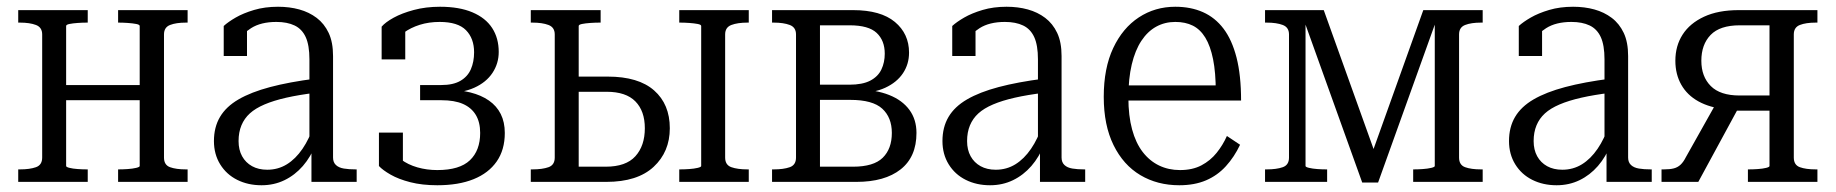

<svg xmlns="http://www.w3.org/2000/svg" viewBox="-20 -539 5440 569"><path d="M105 -72V-437Q105 -458 86.5 -465Q68 -472 39 -472H34V-509H240V-472H237Q225 -472 210.5 -471Q196 -470 186 -468Q176 -466 176 -462V-47Q176 -44 186 -41.5Q196 -39 210.5 -38Q225 -37 237 -37H240V0H34V-37H39Q68 -37 86.5 -43.5Q105 -50 105 -72ZM394 -47V-462Q394 -466 383.5 -468Q373 -470 358.5 -471Q344 -472 332 -472H330V-509H536V-472H531Q502 -472 484 -465Q466 -458 466 -437V-72Q466 -50 484 -43.5Q502 -37 531 -37H536V0H330V-37H332Q344 -37 358.5 -38Q373 -39 383.5 -41.5Q394 -44 394 -47ZM143 -242V-287H433V-242Z M915 -306V-264Q866 -258 828.5 -249.5Q791 -241 764 -229.5Q737 -218 720.5 -203Q704 -188 695.5 -167.5Q687 -147 687 -121Q687 -95 697.5 -76Q708 -57 727 -46.5Q746 -36 772 -36Q804 -36 830 -52Q856 -68 876.5 -98Q897 -128 910 -168L916 -112Q901 -74 877.5 -47Q854 -20 823 -5Q792 10 755 10Q715 10 683 -6Q651 -22 632.5 -52Q614 -82 614 -121Q614 -162 632 -192.5Q650 -223 687 -244.5Q724 -266 780.5 -281Q837 -296 915 -306ZM903 0V-108L897 -109V-363Q897 -405 886 -429Q875 -453 853 -463.5Q831 -474 799 -474Q753 -474 724 -455.5Q695 -437 678 -410Q676 -420 678 -428.5Q680 -437 685 -444.5Q690 -452 696.5 -457Q703 -462 712 -465V-373H643V-462Q656 -474 678.5 -487Q701 -500 733 -509.5Q765 -519 804 -519Q838 -519 867 -511Q896 -503 918.5 -486Q941 -469 954 -441.5Q967 -414 967 -373V-72Q967 -58 975.5 -50Q984 -42 999 -39.5Q1014 -37 1034 -37H1037V0Z M1276 -35Q1342 -35 1372.5 -64Q1403 -93 1403 -145Q1403 -177 1390 -198.5Q1377 -220 1352 -231Q1327 -242 1288 -242H1225V-287H1288Q1323 -287 1344.5 -299.5Q1366 -312 1375.5 -334Q1385 -356 1385 -384Q1385 -425 1361 -449.5Q1337 -474 1283 -474Q1251 -474 1224 -465.5Q1197 -457 1176.5 -442Q1156 -427 1145 -406Q1142 -414 1143.5 -423Q1145 -432 1150 -440.5Q1155 -449 1163 -454.5Q1171 -460 1181 -461V-363H1111V-460Q1122 -473 1146.5 -486.5Q1171 -500 1206.5 -509.5Q1242 -519 1284 -519Q1341 -519 1380 -502.5Q1419 -486 1438.5 -456Q1458 -426 1458 -385Q1458 -351 1439.5 -323Q1421 -295 1385.5 -279Q1350 -263 1298 -263L1328 -281V-253L1303 -273Q1342 -273 1374 -265Q1406 -257 1429 -241Q1452 -225 1464 -201Q1476 -177 1476 -145Q1476 -95 1452 -60.5Q1428 -26 1383.5 -8Q1339 10 1276 10Q1231 10 1196 1Q1161 -8 1137.5 -21.5Q1114 -35 1103 -47V-146H1174V-48Q1164 -49 1155.5 -54.5Q1147 -60 1142 -68.5Q1137 -77 1135.5 -86Q1134 -95 1137 -103Q1148 -82 1168.5 -66.5Q1189 -51 1217 -43Q1245 -35 1276 -35Z M2058 -47V-462Q2058 -466 2047.5 -468Q2037 -470 2022.5 -471Q2008 -472 1996 -472H1993V-509H2199V-472H2195Q2166 -472 2147.5 -465Q2129 -458 2129 -437V-72Q2129 -50 2147.5 -43.5Q2166 -37 2195 -37H2199V0H1993V-37H1996Q2008 -37 2022.5 -38Q2037 -39 2047.5 -41.5Q2058 -44 2058 -47ZM1695 -45H1775Q1835 -45 1863 -76Q1891 -107 1891 -159Q1891 -210 1863 -238.5Q1835 -267 1778 -267H1670V-312H1781Q1872 -312 1918.5 -271Q1965 -230 1965 -159Q1965 -89 1917 -44.5Q1869 0 1777 0H1553V-37H1558Q1587 -37 1605.5 -43.5Q1624 -50 1624 -72V-437Q1624 -458 1605.5 -465Q1587 -472 1558 -472H1553V-509H1760V-472H1756Q1744 -472 1729.5 -471Q1715 -470 1705 -468Q1695 -466 1695 -462Z M2268 -509H2508Q2590 -509 2632 -474Q2674 -439 2674 -383Q2674 -349 2656 -322Q2638 -295 2603.5 -279Q2569 -263 2519 -263L2546 -283V-253L2522 -274Q2576 -273 2615 -257.5Q2654 -242 2675 -213.5Q2696 -185 2696 -145Q2696 -74 2649 -37Q2602 0 2518 0H2268V-37H2273Q2302 -37 2320.5 -43.5Q2339 -50 2339 -72V-437Q2339 -458 2320.5 -465Q2302 -472 2273 -472H2268ZM2410 -45H2508Q2569 -45 2596 -71.5Q2623 -98 2623 -145Q2623 -191 2594.5 -217Q2566 -243 2500 -243H2385V-288H2497Q2536 -288 2559 -300Q2582 -312 2592 -333Q2602 -354 2602 -380Q2602 -419 2578 -441.5Q2554 -464 2498 -464H2410Z M3074 -306V-264Q3025 -258 2987.5 -249.5Q2950 -241 2923 -229.5Q2896 -218 2879.5 -203Q2863 -188 2854.5 -167.5Q2846 -147 2846 -121Q2846 -95 2856.5 -76Q2867 -57 2886 -46.5Q2905 -36 2931 -36Q2963 -36 2989 -52Q3015 -68 3035.5 -98Q3056 -128 3069 -168L3075 -112Q3060 -74 3036.5 -47Q3013 -20 2982 -5Q2951 10 2914 10Q2874 10 2842 -6Q2810 -22 2791.5 -52Q2773 -82 2773 -121Q2773 -162 2791 -192.5Q2809 -223 2846 -244.5Q2883 -266 2939.5 -281Q2996 -296 3074 -306ZM3062 0V-108L3056 -109V-363Q3056 -405 3045 -429Q3034 -453 3012 -463.5Q2990 -474 2958 -474Q2912 -474 2883 -455.5Q2854 -437 2837 -410Q2835 -420 2837 -428.5Q2839 -437 2844 -444.5Q2849 -452 2855.5 -457Q2862 -462 2871 -465V-373H2802V-462Q2815 -474 2837.5 -487Q2860 -500 2892 -509.5Q2924 -519 2963 -519Q2997 -519 3026 -511Q3055 -503 3077.5 -486Q3100 -469 3113 -441.5Q3126 -414 3126 -373V-72Q3126 -58 3134.5 -50Q3143 -42 3158 -39.5Q3173 -37 3193 -37H3196V0Z M3324 -250Q3324 -196 3335 -155.5Q3346 -115 3366.5 -88.5Q3387 -62 3415 -48.5Q3443 -35 3477 -35Q3514 -35 3540.5 -49Q3567 -63 3585.5 -86Q3604 -109 3616 -136L3655 -110Q3638 -74 3613 -46.5Q3588 -19 3554 -4.5Q3520 10 3475 10Q3410 10 3359.5 -20Q3309 -50 3280 -109Q3251 -168 3251 -252Q3251 -337 3279 -396.5Q3307 -456 3355 -487.5Q3403 -519 3463 -519Q3509 -519 3545 -503Q3581 -487 3606 -454Q3631 -421 3644.5 -368.5Q3658 -316 3658 -241H3307V-286H3605L3583 -267Q3583 -324 3575 -363.5Q3567 -403 3552 -427.5Q3537 -452 3515 -463Q3493 -474 3463 -474Q3432 -474 3406.5 -460Q3381 -446 3362.5 -418Q3344 -390 3334 -348Q3324 -306 3324 -250Z M3903 -509 4063 -63 4039 -65 4198 -509H4374V-472H4369Q4340 -472 4322 -465Q4304 -458 4304 -437V-72Q4304 -50 4322 -43.5Q4340 -37 4369 -37H4374V0H4168V-37H4170Q4182 -37 4196.5 -38Q4211 -39 4221.5 -41.5Q4232 -44 4232 -47V-492L4241 -491L4064 2H4017L3840 -491L3849 -492V-47Q3849 -44 3859.5 -41.5Q3870 -39 3884 -38Q3898 -37 3910 -37H3913V0H3729V-37H3734Q3763 -37 3781.5 -43.5Q3800 -50 3800 -72V-437Q3800 -458 3781.5 -465Q3763 -472 3734 -472H3729V-509Z M4753 -306V-264Q4704 -258 4666.5 -249.5Q4629 -241 4602 -229.5Q4575 -218 4558.5 -203Q4542 -188 4533.5 -167.5Q4525 -147 4525 -121Q4525 -95 4535.5 -76Q4546 -57 4565 -46.5Q4584 -36 4610 -36Q4642 -36 4668 -52Q4694 -68 4714.5 -98Q4735 -128 4748 -168L4754 -112Q4739 -74 4715.5 -47Q4692 -20 4661 -5Q4630 10 4593 10Q4553 10 4521 -6Q4489 -22 4470.5 -52Q4452 -82 4452 -121Q4452 -162 4470 -192.5Q4488 -223 4525 -244.5Q4562 -266 4618.5 -281Q4675 -296 4753 -306ZM4741 0V-108L4735 -109V-363Q4735 -405 4724 -429Q4713 -453 4691 -463.5Q4669 -474 4637 -474Q4591 -474 4562 -455.5Q4533 -437 4516 -410Q4514 -420 4516 -428.5Q4518 -437 4523 -444.5Q4528 -452 4534.5 -457Q4541 -462 4550 -465V-373H4481V-462Q4494 -474 4516.5 -487Q4539 -500 4571 -509.5Q4603 -519 4642 -519Q4676 -519 4705 -511Q4734 -503 4756.5 -486Q4779 -469 4792 -441.5Q4805 -414 4805 -373V-72Q4805 -58 4813.5 -50Q4822 -42 4837 -39.5Q4852 -37 4872 -37H4875V0Z M5224 -464H5136Q5077 -464 5049.5 -435.5Q5022 -407 5022 -359Q5022 -312 5050 -284Q5078 -256 5135 -256H5249V-211H5118L5095 -215Q5047 -220 5013.5 -238.5Q4980 -257 4962.5 -288Q4945 -319 4945 -359Q4945 -403 4966.5 -436.5Q4988 -470 5030 -489.5Q5072 -509 5133 -509H5366V-472H5361Q5332 -472 5314 -465Q5296 -458 5296 -437V-72Q5296 -50 5314 -43.5Q5332 -37 5361 -37H5366V0H5160V-37H5163Q5175 -37 5189.5 -38Q5204 -39 5214 -41.5Q5224 -44 5224 -47ZM5067 -235 5134 -223 5013 0H4904V-37H4911Q4929 -37 4940.5 -40Q4952 -43 4960.5 -51Q4969 -59 4976 -73Z"/></svg>

Font: Roboto Serif 28pt Condensed Light
Style: Regular
Weight: 300
Width: 3
Designer: Greg Gazdowicz
Foundry: Commercial Type
Version: Version 1.008